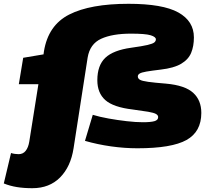

<svg xmlns="http://www.w3.org/2000/svg" viewBox="-74 -770 1093 1010"><path d="M80 -25 128 -327H25L48 -466L155 -484L157 -499Q179 -637 290 -693.5Q401 -750 602 -750Q782 -750 864 -704.5Q946 -659 946 -573Q946 -527 931.5 -492Q917 -457 879 -434.5Q841 -412 772 -404Q722 -398 696 -393.5Q670 -389 660.5 -383Q651 -377 651 -368Q651 -357 662 -350.5Q673 -344 705.5 -339.5Q738 -335 800 -330Q899 -321 942 -282Q985 -243 985 -176Q985 -77 907 -33.5Q829 10 649 10Q581 10 510 0Q439 -10 373 -29L414 -166Q450 -155 497.5 -146.5Q545 -138 593 -132.5Q641 -127 678 -127Q718 -127 738 -132.5Q758 -138 758 -154Q758 -164 746.5 -170.5Q735 -177 706 -182Q677 -187 624 -194Q522 -206 480 -243.5Q438 -281 438 -348Q438 -426 480 -466Q522 -506 617 -519Q675 -527 702.5 -533.5Q730 -540 738 -547Q746 -554 746 -563Q746 -576 718.5 -584.5Q691 -593 615 -593Q517 -593 458 -566Q399 -539 387 -467L313 10Q298 107 242 163.5Q186 220 96 220Q51 220 14.5 214Q-22 208 -54 195L-16 35Q-7 38 4 39.5Q15 41 24 41Q47 41 61 23.5Q75 6 80 -25Z"/></svg>

Font: Georama ExtraExtended ExtraBold
Style: Italic
Weight: 800
Width: 8
Italic angle: -9°
Designer: Jean-Baptiste Levee
Foundry: Production Type
Version: Version 1.000